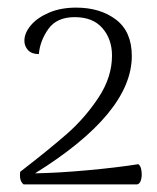

<svg xmlns="http://www.w3.org/2000/svg" viewBox="-20 -723 411 504"><path d="M33 -272Q108 -330 155 -371Q202 -412 238 -466Q274 -520 274 -577Q274 -620 249 -649Q224 -678 176 -678Q129 -678 107 -647Q85 -616 82 -581Q63 -581 53.5 -591.5Q44 -602 44 -616Q44 -636 60.5 -656Q77 -676 108 -689.5Q139 -703 180 -703Q243 -703 284.5 -671.5Q326 -640 326 -576Q326 -426 72 -268Q132 -269 209 -276Q286 -283 343 -292Q352 -286 352 -265Q352 -255 349 -247.5Q346 -240 340 -239H42Q30 -248 33 -272Z"/></svg>

Font: Arima Madurai Light
Style: Regular
Weight: 300
Designer: Joana Correia and Natanael Gama
Foundry: NDISCOVER
Version: Version 1.019